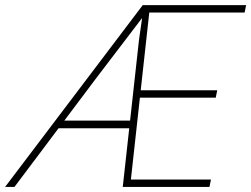

<svg xmlns="http://www.w3.org/2000/svg" viewBox="-64 -740 994 760"><path d="M-43.9 0 501 -719.7H525.4L518.6 -667H497.1L315.4 -428.7L-6.8 0ZM156.2 -232.4 164.1 -262.7H461.9L459 -232.4ZM421.9 0 486.3 -583 505.9 -719.7H910.2L904.3 -690.4H526.9L454.1 -29.3H771L765.1 0ZM483.4 -353.5 487.3 -382.8H795.9L790 -353.5Z"/></svg>

Font: Reddit Sans ExtraLight
Style: Italic
Weight: 250
Italic angle: -11.25°
Designer: Stephen Hutchings
Version: Version 1.013